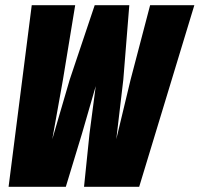

<svg xmlns="http://www.w3.org/2000/svg" viewBox="-20 -718 767 738"><path d="M102 -698H269L222 -412L181 -183L248 -412L344 -698H477L454 -412L427 -183L482 -412L557 -698H727L515 0H303L324 -204L348 -387L295 -204L233 0H13Z"/></svg>

Font: Azeret Mono ExtraBold
Style: Italic
Weight: 800
Italic angle: -12°
Designer: Martin Vácha
Foundry: Displaay
Version: Version 1.000; Glyphs 3.0.3, build 3074